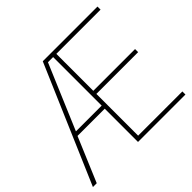

<svg xmlns="http://www.w3.org/2000/svg" viewBox="-170 -908 1102 1102"><g transform="rotate(-45 381.0 -357.0)"><path d="M750 0H365V-270H144L30 0H-1L306 -714H750V-689H391V-389H730V-364H391V-25H750ZM156 -295H365V-689H323Z"/></g></svg>

Font: Noto Sans Myanmar UI Thin
Style: Regular
Weight: 100
Designer: Monotype Design Team
Foundry: Monotype Imaging Inc.
Version: Version 2.103; ttfautohint (v1.8.4.7-5d5b)